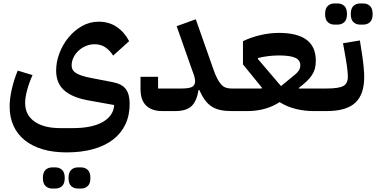

<svg xmlns="http://www.w3.org/2000/svg" viewBox="-20 -645 2184 1115"><path d="M367 240Q289 240 228 222Q167 204 124 169.5Q81 135 58.5 85.5Q36 36 36 -27Q36 -72 48.5 -127Q61 -182 83 -235L169 -209Q150 -167 138 -123.5Q126 -80 126 -47Q126 22 180 60.5Q234 99 330 99H404Q514 99 576.5 63.5Q639 28 643 -35L488 -63Q397 -80 351.5 -121.5Q306 -163 306 -235Q306 -285 325 -335.5Q344 -386 377.5 -427Q411 -468 456 -493.5Q501 -519 553 -519Q613 -519 657.5 -489Q702 -459 730 -406L637 -322Q620 -350 593.5 -369Q567 -388 529 -388Q503 -388 479 -378Q455 -368 436.5 -351Q418 -334 407 -311.5Q396 -289 396 -265Q396 -236 422.5 -220Q449 -204 505 -193L634 -168Q688 -158 710.5 -128Q733 -98 733 -42Q733 25 708 77.5Q683 130 636 166Q589 202 521 221Q453 240 367 240ZM433 450Q409 450 393.5 435.5Q378 421 378 389Q378 356 393.5 341.5Q409 327 433 327H450Q474 327 489.5 341.5Q505 356 505 389Q505 421 489.5 435.5Q474 450 450 450ZM284 450Q260 450 244.5 435.5Q229 421 229 389Q229 356 244.5 341.5Q260 327 284 327H301Q325 327 340.5 341.5Q356 356 356 389Q356 421 340.5 435.5Q325 450 301 450Z M922 0Q862 0 829 -31.5Q796 -63 796 -129V-199H898V-131H1034Q1078 -131 1095.5 -140.5Q1113 -150 1113 -174Q1113 -185 1108.5 -201Q1104 -217 1096 -237L1006 -493L1117 -533L1218 -246Q1230 -211 1241.5 -189Q1253 -167 1265 -154Q1277 -141 1291.5 -136Q1306 -131 1324 -131H1353V-27L1326 0Q1288 0 1260 -6Q1232 -12 1210 -26Q1188 -40 1170.5 -63.5Q1153 -87 1137 -123L1133 -122Q1122 -56 1091.5 -28Q1061 0 997 0Z M1326 -104 1353 -131H1499L1501 -136L1391 -271V-406Q1439 -429 1493.5 -441.5Q1548 -454 1600 -454Q1814 -454 1814 -293Q1814 -266 1808.5 -246Q1803 -226 1791 -208Q1779 -190 1760.5 -172.5Q1742 -155 1715 -134L1716 -131H1852V-27L1825 0H1799Q1749 0 1697.5 -12.5Q1646 -25 1604 -52Q1562 -25 1515 -12.5Q1468 0 1418 0H1326ZM1478 -302 1612 -145 1658 -183Q1675 -197 1687.5 -207Q1700 -217 1708 -226Q1716 -235 1720 -244.5Q1724 -254 1724 -266Q1724 -296 1694.5 -309.5Q1665 -323 1599 -323Q1569 -323 1537 -319Q1505 -315 1478 -308Z M1825 -104 1852 -131H1877Q1947 -131 1973.5 -145.5Q2000 -160 2000 -198Q2000 -214 1997.5 -238.5Q1995 -263 1988 -304L1972 -394L2070 -410L2084 -320Q2089 -286 2092 -253.5Q2095 -221 2095 -198Q2095 -96 2043 -48Q1991 0 1877 0H1825ZM2072 -502Q2048 -502 2032.5 -516.5Q2017 -531 2017 -563Q2017 -596 2032.5 -610.5Q2048 -625 2072 -625H2089Q2113 -625 2128.5 -610.5Q2144 -596 2144 -563Q2144 -531 2128.5 -516.5Q2113 -502 2089 -502ZM1923 -502Q1899 -502 1883.5 -516.5Q1868 -531 1868 -563Q1868 -596 1883.5 -610.5Q1899 -625 1923 -625H1940Q1964 -625 1979.5 -610.5Q1995 -596 1995 -563Q1995 -531 1979.5 -516.5Q1964 -502 1940 -502Z"/></svg>

Font: IBM Plex Sans Arabic SmBld
Style: Regular
Weight: 600
Designer: Mike Abbink, Paul van der Laan, Pieter van Rosmalen, Wael Morcos, Khajak Apelian
Foundry: Bold Monday
Version: Version 1.005